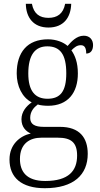

<svg xmlns="http://www.w3.org/2000/svg" viewBox="-20 -751 524 1011"><path d="M235 -606C315 -606 353 -659 355 -731H323C313 -678 281 -657 235 -657C189 -657 158 -678 148 -731H116C117 -659 156 -606 235 -606ZM216 240C368 240 442 169 442 59C442 -26 399 -83 296 -83H211C164 -83 139 -96 139 -130C139 -164 158 -185 179 -201C190 -196 218 -194 233 -194C338 -194 390 -263 390 -364C390 -422 375 -459 356 -486C373 -503 386 -513 406 -513C427 -513 434 -496 434 -469C459 -469 470 -488 470 -514C470 -540 454 -563 421 -563C382 -563 353 -529 336 -509C315 -528 277 -544 233 -544C124 -544 68 -476 68 -364C68 -298 96 -238 147 -212C118 -192 93 -162 93 -123C93 -82 117 -59 142 -48C87 -36 30 8 30 89C30 183 92 240 216 240ZM230 -231C164 -231 129 -273 129 -364C129 -462 165 -507 229 -507C297 -507 329 -464 329 -365C329 -270 298 -231 230 -231ZM218 202C117 202 85 150 85 86C85 4 138 -26 198 -26H284C353 -26 386 -2 386 68C386 148 342 202 218 202Z"/></svg>

Font: Noto Serif Myanmar SemiCondensed Light
Style: Regular
Weight: 300
Width: 4
Designer: Ben Mitchell and the Monotype Design Team
Foundry: Monotype Imaging Inc.
Version: Version 2.106